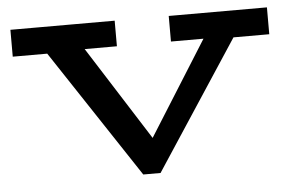

<svg xmlns="http://www.w3.org/2000/svg" viewBox="-41 -528 905 598"><g transform="rotate(-5 411.5 -228.5)"><path d="M384 14 93 -426H214L423 -97L629 -425H726L438 14ZM11 -387V-471H337V-391H172L154 -387ZM506 -391V-471H813V-387H662L648 -391Z"/></g></svg>

Font: BioRhyme SemiExpanded
Style: Regular
Weight: 400
Width: 6
Designer: Aoife Mooney
Foundry: Aoife Mooney Type
Version: Version 1.600;gftools[0.9.33]